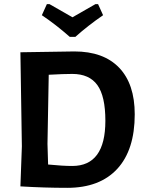

<svg xmlns="http://www.w3.org/2000/svg" viewBox="-20 -895 695 922"><path d="M451 -875 475 -822Q401 -771 342 -718H315Q248 -777 181 -822L205 -875H218Q315 -820 328 -812Q341 -820 438 -875ZM337 -648Q477 -648 552 -570Q627 -492 627 -346Q627 -175 543 -84Q459 7 303 7Q193 7 78 0L85 -192L78 -644ZM208 -204 211 -105Q281 -98 327 -98Q486 -98 486 -315Q486 -433 447.5 -486.5Q409 -540 327 -540Q286 -540 214 -536Z"/></svg>

Font: Alegreya Sans SC
Style: Bold
Weight: 700
Designer: Juan Pablo del Peral
Foundry: Huerta Tipografica
Version: Version 2.007